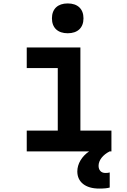

<svg xmlns="http://www.w3.org/2000/svg" viewBox="-20 -883 740 1120"><path d="M136 -606V-486H317V-121H136V0H500C457 29 431 73 431 117C431 179 479 217 558 217C587 217 606 215 620 211V123C613 125 606 126 595 126C570 126 555 110 555 84C555 52 580 20 620 0H630V-121H449V-606ZM283 -776C283 -721 317 -689 375 -689C433 -689 467 -721 467 -776C467 -831 433 -863 375 -863C317 -863 283 -831 283 -776Z"/></svg>

Font: Martian Mono Std Md
Style: Regular
Weight: 500
Monospace: yes
Designer: Roman Shamin
Foundry: Evil Martians
Version: Version 1.000